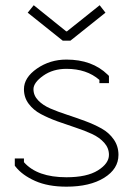

<svg xmlns="http://www.w3.org/2000/svg" viewBox="-20 -699 504 728"><path d="M233.9 -580.1 357.9 -679.2 379.9 -650.9 247.1 -544.9H217.8L85 -650.9L107.9 -679.2L231 -580.1ZM70.8 -84Q121.1 -26.9 231.9 -26.9Q309.6 -26.9 351.3 -53Q393.1 -79.1 393.1 -111.8Q393.1 -137.7 375.2 -157.7Q357.4 -177.7 329.1 -190.9Q300.8 -204.1 266.4 -215.3Q231.9 -226.6 197.5 -239Q163.1 -251.5 134.8 -266.6Q106.4 -281.7 88.6 -305.7Q70.8 -329.6 70.8 -360.8Q70.8 -404.8 120.1 -439Q169.4 -473.1 231.9 -473.1Q329.6 -473.1 388.2 -416L393.1 -411.1V-383.8H356.9V-396Q308.6 -438 231.9 -438Q180.7 -438 143.8 -411.9Q106.9 -385.7 106.9 -360.8Q106.9 -336.9 124.8 -318.4Q142.6 -299.8 170.9 -287.6Q199.2 -275.4 233.6 -264.2Q268.1 -252.9 302.5 -240.2Q336.9 -227.5 365.2 -211.7Q393.6 -195.8 411.4 -170.2Q429.2 -144.5 429.2 -111.8Q429.2 -58.6 375 -24.9Q320.8 8.8 231.9 8.8Q162.1 8.8 113.3 -12.9Q64.5 -34.7 39.1 -66.9L36.1 -70.8V-98.1H70.8Z"/></svg>

Font: RawengulkPcs
Style: Regular
Weight: 400
Version: Version 0.92